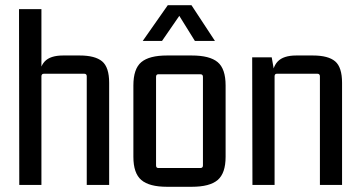

<svg xmlns="http://www.w3.org/2000/svg" viewBox="-20 -710 1381 737"><path d="M222 -497H286Q345 -497 372 -474.5Q399 -452 399 -392V0H313V-417Q313 -427 303 -427H149Q139 -427 139 -417V0H54L53 -675H139V-427L130 -402Q130 -451 151.5 -474Q173 -497 222 -497Z M749 -425H588Q579 -425 579 -415V-75Q579 -65 588 -65H749Q759 -65 759 -75V-415Q759 -425 749 -425ZM492 -108V-382Q492 -446 522.5 -471.5Q553 -497 621 -497H716Q785 -497 815.5 -471.5Q846 -446 846 -382V-108Q846 -45 815.5 -19Q785 7 716 7H621Q553 7 522.5 -19Q492 -45 492 -108ZM715 -690 805 -553H728L664 -656H673L602 -553H528L624 -690Z M1117 -497H1181Q1240 -497 1266.5 -474.5Q1293 -452 1293 -392V0H1208V-417Q1208 -427 1198 -427H1043Q1034 -427 1034 -417V0H949L948 -490H1023L1034 -427L1024 -402Q1024 -451 1046 -474Q1068 -497 1117 -497Z"/></svg>

Font: Gemunu Libre ExtraLight Medium
Style: Regular
Weight: 500
Version: Version 1.100